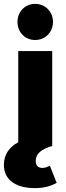

<svg xmlns="http://www.w3.org/2000/svg" viewBox="-44 -752 339 989"><path d="M137 -546C190 -546 229 -587 229 -639C229 -691 190 -732 137 -732C84 -732 46 -691 46 -639C46 -587 84 -546 137 -546ZM-24 97C-24 175 38 217 136 217C182 217 217 207 248 190L213 102C200 108 188 113 175 113C152 113 140 101 140 77C140 39 170 16 225 0V-489H50V-19C5 4 -24 44 -24 97Z"/></svg>

Font: MV Cash ExtraBold
Style: Regular
Weight: 800
Designer: Rodrigo Fuenzalida
Foundry: fragTYPE
Version: Version 1.100;Glyphs 3.1.2 (3151)